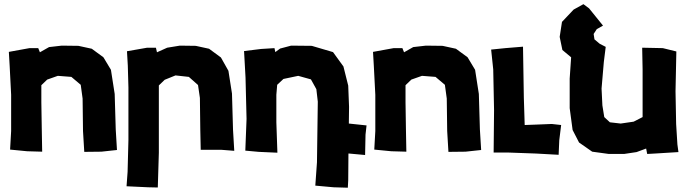

<svg xmlns="http://www.w3.org/2000/svg" viewBox="-20 -709 3220 900"><path d="M21.5 -465.8 25.4 -398.4 32.2 -264.6V-94.7L27.3 -7.8L107.4 0L177.7 2L175.8 -105.5L173.8 -229.5V-309.6L201.2 -335.9L251 -353.5L314.5 -348.6L358.4 -311.5L367.2 -247.1L369.1 -94.7L375 2.9L455.1 2L528.3 -5.9L522.5 -102.5L517.6 -268.6L500 -381.8L464.8 -440.4L410.2 -480.5L347.7 -494.1L269.5 -495.1L210 -488.3L167 -463.9L159.2 -483.4H118.2Z M575.2 -468.8 579.1 -401.4 582 -298.8V-52.7L578.1 96.7L573.2 164.1L674.8 168.9L719.7 169.9L724.6 6.8V-99.6V-231.4V-308.6L752 -335L802.7 -355.5L865.2 -348.6L908.2 -310.5L917 -250L918.9 -99.6L920.9 -6.8H1017.6L1078.1 -2L1072.3 -100.6L1067.4 -270.5L1050.8 -377L1015.6 -439.5L960 -480.5L897.5 -494.1L823.2 -495.1L763.7 -485.4L715.8 -463.9L710.9 -485.4H669.9Z M1124 -469.7 1130.9 -345.7 1135.7 -151.4 1129.9 -2.9 1193.4 2.9 1280.3 6.8 1275.4 -135.7V-264.6L1279.3 -311.5L1308.6 -338.9L1377.9 -353.5L1437.5 -336.9L1462.9 -291L1469.7 -232.4L1465.8 51.8L1458 161.1L1543.9 168.9L1610.4 170.9L1612.3 135.7L1613.3 10.7H1616.2L1691.4 17.6L1693.4 -78.1L1698.2 -121.1L1615.2 -129.9L1616.2 -208L1612.3 -307.6L1589.8 -397.5L1541 -464.8L1441.4 -494.1L1344.7 -495.1L1293 -481.4L1270.5 -464.8L1266.6 -483.4L1204.1 -479.5Z M1728.5 -465.8 1732.4 -398.4 1739.3 -264.6V-94.7L1734.4 -7.8L1814.5 0L1884.8 2L1882.8 -105.5L1880.9 -229.5V-309.6L1908.2 -335.9L1958 -353.5L2021.5 -348.6L2065.4 -311.5L2074.2 -247.1L2076.2 -94.7L2082 2.9L2162.1 2L2235.4 -5.9L2229.5 -102.5L2224.6 -268.6L2207 -381.8L2171.9 -440.4L2117.2 -480.5L2054.7 -494.1L1976.6 -495.1L1917 -488.3L1874 -463.9L1866.2 -483.4H1825.2Z M2282.2 -476.6 2292 -383.8 2295.9 -192.4 2293.9 5.9H2359.4L2492.2 10.7L2598.6 16.6L2601.6 -51.8L2610.4 -123L2566.4 -127.9L2494.1 -125L2439.5 -123L2435.5 -251L2431.6 -490.2L2348.6 -483.4Z M2714.8 -689.5 2668.9 -664.1 2614.3 -606.4 2603.5 -536.1 2616.2 -474.6 2657.2 -440.4 2650.4 -340.8V-202.1L2664.1 -99.6L2694.3 -41L2755.9 2L2834 12.7H2905.3L2963.9 3.9L3008.8 -12.7L3013.7 12.7L3049.8 10.7L3160.2 3.9L3155.3 -32.2L3149.4 -127.9L3146.5 -281.2L3150.4 -467.8L3086.9 -483.4L2990.2 -485.4L2992.2 -383.8V-222.7V-160.2L2950.2 -138.7L2889.6 -129.9L2838.9 -135.7L2812.5 -160.2L2803.7 -214.8L2799.8 -293.9L2810.5 -418.9L2819.3 -489.3L2791 -503.9L2766.6 -524.4L2762.7 -549.8L2777.3 -572.3L2806.6 -588.9L2741.2 -669.9Z"/></svg>

Font: MaokenAssortedSans-TC
Style: Regular
Weight: 500
Version: Version 0.83